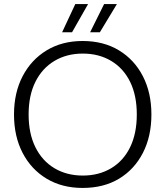

<svg xmlns="http://www.w3.org/2000/svg" viewBox="-20 -914 815 946"><path d="M387 12Q286 12 210 -33.5Q134 -79 91.5 -160.5Q49 -242 49 -350Q49 -457 91.5 -538.5Q134 -620 210 -666Q286 -712 387 -712Q490 -712 566 -666Q642 -620 684 -538.5Q726 -457 726 -350Q726 -242 684 -160.5Q642 -79 566.5 -33.5Q491 12 387 12ZM388 -49Q467 -49 527.5 -85Q588 -121 621 -188.5Q654 -256 654 -350Q654 -444 621 -511Q588 -578 527.5 -614Q467 -650 388 -650Q309 -650 248.5 -614Q188 -578 154.5 -511Q121 -444 121 -350Q121 -256 154.5 -188.5Q188 -121 248.5 -85Q309 -49 388 -49ZM424 -755 493 -894H556L472 -755ZM286 -755 351 -894H414L335 -755Z"/></svg>

Font: DM Sans 16pt Light
Style: Regular
Weight: 300
Version: Version 4.004;gftools[0.9.30]